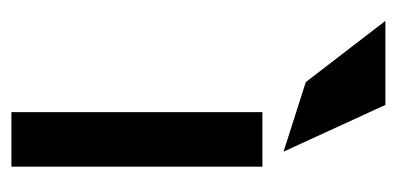

<svg xmlns="http://www.w3.org/2000/svg" viewBox="-204 -508 712 345"><g transform="rotate(90 152.5 -336.0)"><path d="M169 -672H18L128 -529L253 -489ZM280 -451H182V0H280Z"/></g></svg>

Font: Charger
Style: ExBd
Weight: 400
Designer: Jasper
Foundry: Cannot Into Space Fonts
Version: Version 0.99